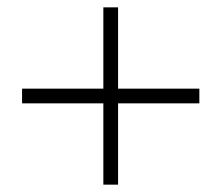

<svg xmlns="http://www.w3.org/2000/svg" viewBox="-20 -558 602 522"><path d="M301 -277V-56H261V-277H40V-317H261V-538H301V-317H522V-277Z"/></svg>

Font: Turret Road Light
Style: Regular
Weight: 300
Designer: Noponies
Foundry: Noponies
Version: Version 1.001; ttfautohint (v1.8)